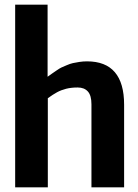

<svg xmlns="http://www.w3.org/2000/svg" viewBox="-20 -803 590 823"><path d="M45 0V-783H184V-474Q199 -485 203.5 -488Q208 -491 222.5 -501Q237 -511 244 -514Q251 -517 266 -523.5Q281 -530 292.5 -532.5Q304 -535 320 -537.5Q336 -540 353 -540Q512 -540 512 -354V0H372V-356Q372 -394 356.5 -411Q341 -428 313 -428Q285 -428 263.5 -422.5Q242 -417 224.5 -407.5Q207 -398 185 -382V0Z"/></svg>

Font: Mina
Style: Bold
Weight: 700
Version: Version 1.000